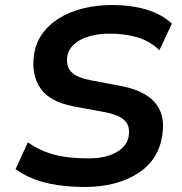

<svg xmlns="http://www.w3.org/2000/svg" viewBox="-20 -735 727 765"><path d="M318 10Q262 10 210 2.5Q158 -5 115.5 -21.5Q73 -38 42 -61L91 -168Q123 -145 161.5 -130Q200 -115 243 -109.5Q286 -104 332 -104Q380 -104 414.5 -115.5Q449 -127 469.5 -147.5Q490 -168 493 -194Q497 -223 487 -241.5Q477 -260 452.5 -271.5Q428 -283 388 -290L274 -311Q179 -329 142 -382Q105 -435 115 -512Q121 -561 147.5 -599Q174 -637 216.5 -663Q259 -689 313 -702Q367 -715 428 -715Q503 -715 564 -696.5Q625 -678 665 -641L615 -535Q577 -572 526.5 -586.5Q476 -601 417 -601Q372 -601 334.5 -590Q297 -579 274.5 -558Q252 -537 248 -509Q243 -470 264.5 -448Q286 -426 342 -415L454 -394Q554 -376 596.5 -327.5Q639 -279 627 -199Q620 -148 595 -109Q570 -70 528 -43.5Q486 -17 433.5 -3.5Q381 10 318 10Z"/></svg>

Font: Nunito Sans 7pt
Style: Bold Italic
Weight: 700
Italic angle: -9°
Version: Version 3.101;gftools[0.9.27]